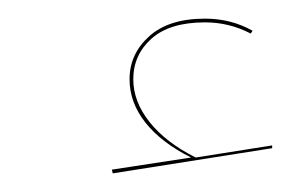

<svg xmlns="http://www.w3.org/2000/svg" viewBox="-20 -720 312 206"><path d="M272 -561 101 -534 100 -538 185 -551Q153 -567 136 -588.5Q119 -610 119 -635Q119 -662 140 -681Q161 -700 200 -700Q228 -700 251 -687L249 -684Q226 -696 200 -696Q162 -696 142.5 -678.5Q123 -661 123 -635Q123 -611 140.5 -589Q158 -567 190 -551L272 -564Z"/></svg>

Font: FiraGO Four
Style: Regular
Weight: 100
Designer: bBox Type
Foundry: bBox Type GmbH
Version: Version 1.001